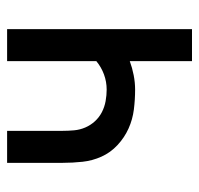

<svg xmlns="http://www.w3.org/2000/svg" viewBox="-30 -530 560 540"><g transform="rotate(-90 250.0 -260.0)"><path d="M348 0V-175Q329 -168 308.5 -164Q288 -160 268 -160Q240 -160 212 -163.5Q184 -167 158.5 -178.5Q133 -190 112 -209.5Q91 -229 79.5 -254.5Q68 -280 65 -308Q62 -336 62 -364V-520H152V-364Q152 -348 153.5 -331.5Q155 -315 161.5 -300Q168 -285 179 -273Q190 -261 204.5 -253.5Q219 -246 235.5 -243Q252 -240 268 -240Q290 -240 310.5 -247.5Q331 -255 348 -269V-520H438V0Z"/></g></svg>

Font: Iosevka Custom Medium
Style: Regular
Weight: 500
Monospace: yes
Designer: Belleve Invis
Foundry: Belleve Invis
Version: Version 32.5.0; ttfautohint (v1.8.4)